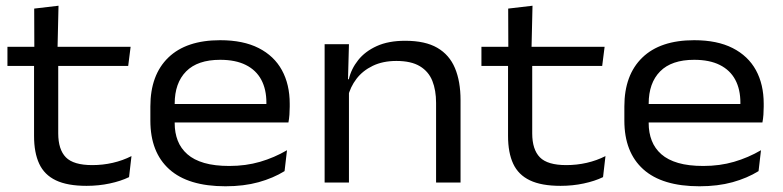

<svg xmlns="http://www.w3.org/2000/svg" viewBox="-20 -638 2736 671"><path d="M282.5 11.5Q215.5 11.5 175.2 -7.8Q135 -27 117 -65.8Q99 -104.5 99 -163V-439H183.5V-172Q183.5 -115.5 210.2 -88.2Q237 -61 302.5 -61Q339.5 -61 374.2 -69Q409 -77 439.5 -92.5L431 -19Q402 -5 363.5 3.2Q325 11.5 282.5 11.5ZM6 -407.5V-474.5H436.5L428 -407.5ZM100 -466.5 99.5 -608 184.5 -618 181 -466.5Z M768 13Q637.5 13 571.5 -46.5Q505.5 -106 505.5 -216.5V-266Q505.5 -376 568.2 -436.8Q631 -497.5 749.5 -497.5Q830 -497.5 884 -470Q938 -442.5 965.2 -392.8Q992.5 -343 992.5 -275.5V-265Q992.5 -251.5 991.5 -237.2Q990.5 -223 988 -210H909Q910 -228 910.5 -245.8Q911 -263.5 911 -279Q911 -326 893 -359.5Q875 -393 839 -411Q803 -429 749.5 -429Q670.5 -429 630.5 -388.5Q590.5 -348 590.5 -275.5V-248.5V-238.5V-207.5Q590.5 -174 601.2 -146.5Q612 -119 634.8 -99Q657.5 -79 693.8 -68.5Q730 -58 781.5 -58Q839 -58 888.8 -72.5Q938.5 -87 983 -113L974.5 -40Q935 -15.5 883.5 -1.2Q832 13 768 13ZM547.5 -210V-274.5H971V-210Z M1504 0V-278.5Q1504 -322.5 1491 -355.2Q1478 -388 1447.5 -406.5Q1417 -425 1365.5 -425Q1318 -425 1282.8 -408Q1247.5 -391 1225.8 -362.5Q1204 -334 1195.5 -298.5L1181.5 -361H1199Q1207.5 -397.5 1231.8 -428Q1256 -458.5 1296.8 -477Q1337.5 -495.5 1396 -495.5Q1466 -495.5 1508.2 -471Q1550.5 -446.5 1570 -400Q1589.5 -353.5 1589.5 -288V0ZM1114.5 0V-483.5H1199.5L1196 -353L1199.5 -345V0Z M1939 11.5Q1872 11.5 1831.8 -7.8Q1791.5 -27 1773.5 -65.8Q1755.5 -104.5 1755.5 -163V-439H1840V-172Q1840 -115.5 1866.8 -88.2Q1893.5 -61 1959 -61Q1996 -61 2030.8 -69Q2065.5 -77 2096 -92.5L2087.5 -19Q2058.5 -5 2020 3.2Q1981.5 11.5 1939 11.5ZM1662.5 -407.5V-474.5H2093L2084.5 -407.5ZM1756.5 -466.5 1756 -608 1841 -618 1837.5 -466.5Z M2424.5 13Q2294 13 2228 -46.5Q2162 -106 2162 -216.5V-266Q2162 -376 2224.8 -436.8Q2287.5 -497.5 2406 -497.5Q2486.5 -497.5 2540.5 -470Q2594.5 -442.5 2621.8 -392.8Q2649 -343 2649 -275.5V-265Q2649 -251.5 2648 -237.2Q2647 -223 2644.5 -210H2565.5Q2566.5 -228 2567 -245.8Q2567.5 -263.5 2567.5 -279Q2567.5 -326 2549.5 -359.5Q2531.5 -393 2495.5 -411Q2459.5 -429 2406 -429Q2327 -429 2287 -388.5Q2247 -348 2247 -275.5V-248.5V-238.5V-207.5Q2247 -174 2257.8 -146.5Q2268.5 -119 2291.2 -99Q2314 -79 2350.2 -68.5Q2386.5 -58 2438 -58Q2495.5 -58 2545.2 -72.5Q2595 -87 2639.5 -113L2631 -40Q2591.5 -15.5 2540 -1.2Q2488.5 13 2424.5 13ZM2204 -210V-274.5H2627.5V-210Z"/></svg>

Font: Anek Gujarati SemiExpanded
Style: Regular
Weight: 400
Width: 6
Designer: Mrunmayee Ghaisas (Gujarati), Yesha Goshar (Latin)
Foundry: Ek Type
Version: Version 1.003